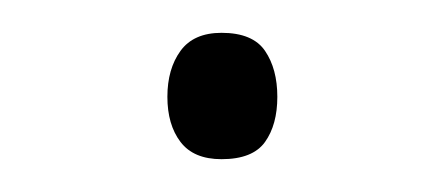

<svg xmlns="http://www.w3.org/2000/svg" viewBox="-20 -88 270 117"><path d="M82 -29Q82 -46 90 -57Q98 -68 115 -68Q134 -68 141.5 -57Q149 -46 149 -29Q149 -12 141.5 -1.5Q134 9 115 9Q98 9 90 -1.5Q82 -12 82 -29Z"/></svg>

Font: Noto Sans Gujarati UI ExtraLight
Style: Regular
Weight: 200
Designer: Jelle Bosma - Monotype Design Team, Universal Thirst
Foundry: Monotype Imaging Inc.
Version: Version 2.106; ttfautohint (v1.8.4.7-5d5b)